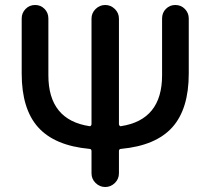

<svg xmlns="http://www.w3.org/2000/svg" viewBox="-20 -750 844 770"><path d="M338 -153Q199 -166 133 -239.5Q67 -313 67 -455V-676Q67 -698 82.5 -714Q98 -730 121 -730Q143 -730 158.5 -714.5Q174 -699 174 -676V-448Q174 -269 339 -244Q342 -243 344.5 -246Q347 -249 347 -252V-675Q347 -698 363.5 -714Q380 -730 402 -730Q424 -730 440.5 -714Q457 -698 457 -675V-252Q457 -249 459.5 -246Q462 -243 465 -244Q630 -269 630 -448V-676Q630 -699 645.5 -714.5Q661 -730 683 -730Q706 -730 721.5 -714Q737 -698 737 -676V-455Q737 -313 671 -239.5Q605 -166 466 -153Q457 -153 457 -144V-55Q457 -32 440.5 -16Q424 0 402 0Q380 0 363.5 -16Q347 -32 347 -55V-144Q347 -153 338 -153Z"/></svg>

Font: Rounded Mplus 1c Medium
Style: Regular
Weight: 500
Version: Version 1.059.20150529